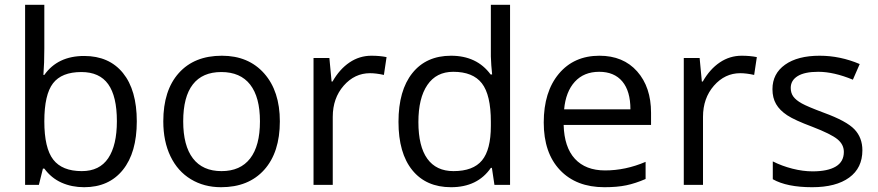

<svg xmlns="http://www.w3.org/2000/svg" viewBox="-20 -780 3704 810"><path d="M335 -543.9Q440.4 -543.9 498.8 -471.9Q557.1 -399.9 557.1 -268.1Q557.1 -136.2 498.3 -63.2Q439.5 9.8 335 9.8Q282.7 9.8 239.5 -9.5Q196.3 -28.8 167 -68.8H161.1L144 0H85.9V-759.8H167V-575.2Q167 -513.2 163.1 -463.9H167Q223.6 -543.9 335 -543.9ZM323.2 -476.1Q240.2 -476.1 203.6 -428.5Q167 -380.9 167 -268.1Q167 -155.3 204.6 -106.7Q242.2 -58.1 325.2 -58.1Q399.9 -58.1 436.5 -112.5Q473.1 -167 473.1 -269Q473.1 -373.5 436.5 -424.8Q399.9 -476.1 323.2 -476.1Z M1160.6 -268.1Q1160.6 -137.2 1094.7 -63.7Q1028.8 9.8 912.6 9.8Q840.8 9.8 785.2 -23.9Q729.5 -57.6 699.2 -120.6Q668.9 -183.6 668.9 -268.1Q668.9 -398.9 734.4 -471.9Q799.8 -544.9 916 -544.9Q1028.3 -544.9 1094.5 -470.2Q1160.6 -395.5 1160.6 -268.1ZM752.9 -268.1Q752.9 -165.5 793.9 -111.8Q835 -58.1 914.6 -58.1Q994.1 -58.1 1035.4 -111.6Q1076.7 -165 1076.7 -268.1Q1076.7 -370.1 1035.4 -423.1Q994.1 -476.1 913.6 -476.1Q834 -476.1 793.5 -423.8Q752.9 -371.6 752.9 -268.1Z M1546.9 -544.9Q1582.5 -544.9 1610.8 -539.1L1599.6 -463.9Q1566.4 -471.2 1541 -471.2Q1476.1 -471.2 1429.9 -418.5Q1383.8 -365.7 1383.8 -287.1V0H1302.7V-535.2H1369.6L1378.9 -436H1382.8Q1412.6 -488.3 1454.6 -516.6Q1496.6 -544.9 1546.9 -544.9Z M2055.2 -71.8H2050.8Q1994.6 9.8 1882.8 9.8Q1777.8 9.8 1719.5 -62Q1661.1 -133.8 1661.1 -266.1Q1661.1 -398.4 1719.7 -471.7Q1778.3 -544.9 1882.8 -544.9Q1991.7 -544.9 2049.8 -465.8H2056.2L2052.7 -504.4L2050.8 -542V-759.8H2131.8V0H2065.9ZM1893.1 -58.1Q1976.1 -58.1 2013.4 -103.3Q2050.8 -148.4 2050.8 -249V-266.1Q2050.8 -379.9 2012.9 -428.5Q1975.1 -477.1 1892.1 -477.1Q1820.8 -477.1 1783 -421.6Q1745.1 -366.2 1745.1 -265.1Q1745.1 -162.6 1782.7 -110.4Q1820.3 -58.1 1893.1 -58.1Z M2529.8 9.8Q2411.1 9.8 2342.5 -62.5Q2273.9 -134.8 2273.9 -263.2Q2273.9 -392.6 2337.6 -468.8Q2401.4 -544.9 2508.8 -544.9Q2609.4 -544.9 2668 -478.8Q2726.6 -412.6 2726.6 -304.2V-252.9H2357.9Q2360.4 -158.7 2405.5 -109.9Q2450.7 -61 2532.7 -61Q2619.1 -61 2703.6 -97.2V-24.9Q2660.6 -6.3 2622.3 1.7Q2584 9.8 2529.8 9.8ZM2507.8 -477.1Q2443.4 -477.1 2405 -435.1Q2366.7 -393.1 2359.9 -318.8H2639.6Q2639.6 -395.5 2605.5 -436.3Q2571.3 -477.1 2507.8 -477.1Z M3108.9 -544.9Q3144.5 -544.9 3172.9 -539.1L3161.6 -463.9Q3128.4 -471.2 3103 -471.2Q3038.1 -471.2 2991.9 -418.5Q2945.8 -365.7 2945.8 -287.1V0H2864.7V-535.2H2931.6L2940.9 -436H2944.8Q2974.6 -488.3 3016.6 -516.6Q3058.6 -544.9 3108.9 -544.9Z M3618.2 -146Q3618.2 -71.3 3562.5 -30.8Q3506.8 9.8 3406.2 9.8Q3299.8 9.8 3240.2 -23.9V-99.1Q3278.8 -79.6 3323 -68.4Q3367.2 -57.1 3408.2 -57.1Q3471.7 -57.1 3505.9 -77.4Q3540 -97.7 3540 -139.2Q3540 -170.4 3512.9 -192.6Q3485.8 -214.8 3407.2 -245.1Q3332.5 -272.9 3301 -293.7Q3269.5 -314.5 3254.2 -340.8Q3238.8 -367.2 3238.8 -403.8Q3238.8 -469.2 3292 -507.1Q3345.2 -544.9 3438 -544.9Q3524.4 -544.9 3606.9 -509.8L3578.1 -443.8Q3497.6 -477.1 3432.1 -477.1Q3374.5 -477.1 3345.2 -459Q3315.9 -440.9 3315.9 -409.2Q3315.9 -387.7 3326.9 -372.6Q3337.9 -357.4 3362.3 -343.8Q3386.7 -330.1 3456.1 -304.2Q3551.3 -269.5 3584.7 -234.4Q3618.2 -199.2 3618.2 -146Z"/></svg>

Font: f05544669
Style: Regular
Weight: 400
Foundry: Ascender Corporation
Version: Version 1.10